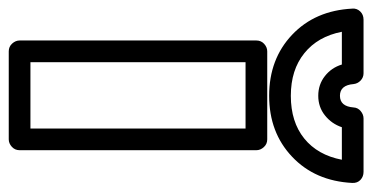

<svg xmlns="http://www.w3.org/2000/svg" viewBox="-301 -603 855 441"><g transform="rotate(90 126.5 -382.5)"><path d="M-74.2 -764.2Q-75.2 -774.4 -67.9 -782.2Q-60.5 -790 -48.8 -790H74.2Q84 -790 91.1 -783.2Q98.1 -776.4 99.1 -767.1Q101.6 -735.8 126 -735.8Q150.4 -735.8 152.8 -767.1Q153.3 -776.9 161.1 -783.4Q168.9 -790 178.2 -790H300.8Q311.5 -790 319.1 -783Q326.7 -775.9 326.2 -764.2Q321.8 -678.7 266.1 -626Q210.4 -573.2 126 -573.2Q41.5 -573.2 -14.2 -626Q-69.8 -678.7 -74.2 -764.2ZM-21 -740.2Q-10.3 -685.1 28.1 -654.1Q66.4 -623 126 -623Q186 -623 224.1 -653.8Q262.2 -684.6 272.9 -740.2H198.2Q190.4 -716.8 171.1 -701.4Q151.9 -686 126 -686Q100.1 -686 80.8 -701.2Q61.5 -716.3 54.2 -740.2ZM-1 0V-543.9Q-1 -554.7 6.8 -561.8Q14.6 -568.8 23.9 -568.8H226.1Q236.8 -568.8 243.9 -561Q251 -553.2 251 -543.9V0Q251 10.7 243.2 17.8Q235.4 24.9 226.1 24.9H23.9Q13.2 24.9 6.1 17.1Q-1 9.3 -1 0ZM48.8 -24.9H201.2V-519H48.8Z"/></g></svg>

Font: Trueno ExtraBold Outline
Style: Regular
Weight: 800
Width: 6
Designer: Julieta Ulanovsky
Foundry: Julieta Ulanovsky
Version: Version 3.001b | FøM Fix